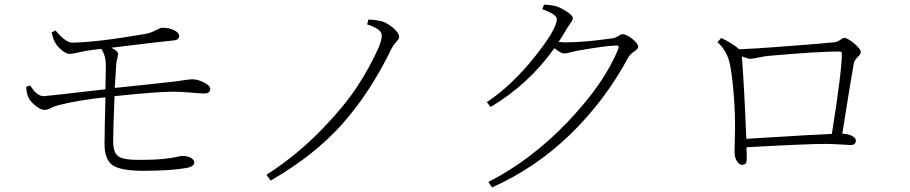

<svg xmlns="http://www.w3.org/2000/svg" viewBox="-20 -784 4000 844"><path d="M207 -641.6 223.6 -650.4Q269.5 -595.7 297.9 -596.7Q404.3 -597.7 618.2 -634.8Q643.6 -639.6 665 -650.9Q686.5 -662.1 691.4 -662.1Q723.6 -662.1 745.1 -651.4Q766.6 -640.6 767.6 -627Q767.6 -608.4 744.1 -606.4Q692.4 -601.6 469.7 -574.2Q499 -558.6 499 -547.9Q499 -540 495.6 -527.3Q492.2 -514.6 491.2 -505.9Q486.3 -432.6 484.4 -397.5Q534.2 -402.3 619.6 -411.6Q705.1 -420.9 731.4 -423.8Q759.8 -426.8 786.6 -431.2Q813.5 -435.5 825.2 -435.5Q849.6 -435.5 877 -421.4Q904.3 -407.2 904.3 -393.6Q904.3 -373 877 -373Q865.2 -373 819.3 -377Q773.4 -380.9 740.2 -380.9Q669.9 -380.9 483.4 -361.3Q477.5 -212.9 477.5 -162.1Q477.5 -114.3 499 -97.7Q520.5 -81.1 590.8 -81.1Q656.2 -81.1 698.2 -85.4Q740.2 -89.8 757.3 -94.2Q774.4 -98.6 780.3 -98.6Q806.6 -98.6 820.3 -89.4Q834 -80.1 834 -70.3Q834 -50.8 794.9 -44.9Q726.6 -33.2 609.4 -33.2Q509.8 -33.2 474.6 -58.1Q439.5 -83 439.5 -151.4Q439.5 -198.2 443.4 -356.4Q330.1 -344.7 239.3 -322.3Q222.7 -318.4 205.1 -309.6Q187.5 -300.8 175.8 -300.8Q159.2 -300.8 134.8 -320.3Q110.4 -339.8 102.5 -361.3Q96.7 -377 94.7 -402.3L112.3 -408.2Q125 -390.6 130.4 -383.8Q135.7 -377 147.5 -369.1Q159.2 -361.3 172.9 -361.3Q182.6 -361.3 443.4 -391.6Q445.3 -481.4 445.3 -494.1Q445.3 -541 424.8 -569.3L378.9 -563.5Q359.4 -561.5 328.1 -554.2Q296.9 -546.9 287.1 -546.9Q271.5 -546.9 251.5 -563.5Q231.4 -580.1 220.7 -599.6Q214.8 -608.4 207 -641.6Z M1658.2 -628.9Q1658.2 -656.2 1593.8 -676.8L1599.6 -698.2Q1625 -697.3 1650.4 -692.4Q1676.8 -687.5 1705.6 -663.6Q1734.4 -639.6 1734.4 -621.1Q1734.4 -613.3 1721.7 -599.6Q1709 -585.9 1700.2 -568.4Q1607.4 -377 1484.4 -238.8Q1361.3 -100.6 1169.9 9.8L1151.4 -15.6Q1280.3 -98.6 1385.3 -205.6Q1490.2 -312.5 1547.9 -399.9Q1605.5 -487.3 1643.6 -573.2Q1658.2 -607.4 1658.2 -628.9Z M2364.3 -743.2 2371.1 -763.7Q2409.2 -761.7 2426.8 -755.9Q2451.2 -747.1 2474.6 -731Q2498 -714.8 2498 -705.1Q2498 -698.2 2494.1 -691.4Q2490.2 -684.6 2481.9 -673.3Q2473.6 -662.1 2468.8 -653.3Q2451.2 -622.1 2435.5 -599.6Q2457 -597.7 2462.9 -597.7Q2546.9 -597.7 2669.9 -615.2Q2685.5 -617.2 2697.8 -625.5Q2710 -633.8 2715.8 -633.8Q2733.4 -633.8 2759.3 -613.3Q2785.2 -592.8 2785.2 -577.1Q2785.2 -569.3 2767.1 -557.1Q2749 -544.9 2742.2 -532.2Q2639.6 -341.8 2487.3 -193.8Q2335 -45.9 2142.6 40L2127 15.6Q2315.4 -80.1 2477.1 -250Q2638.7 -419.9 2698.2 -570.3Q2703.1 -584 2691.4 -584Q2648.4 -584 2514.6 -560.5Q2505.9 -558.6 2486.3 -553.7Q2466.8 -548.8 2460 -548.8Q2446.3 -548.8 2417 -572.3Q2305.7 -415 2136.7 -313.5L2120.1 -335Q2228.5 -407.2 2328.1 -531.2Q2427.7 -655.3 2427.7 -700.2Q2427.7 -720.7 2364.3 -743.2Z M3260.7 -173.8Q3592.8 -194.3 3636.7 -195.3Q3680.7 -470.7 3680.7 -548.8Q3680.7 -557.6 3669.9 -557.6Q3573.2 -557.6 3354.5 -538.1Q3336.9 -536.1 3312 -530.8Q3287.1 -525.4 3278.3 -525.4Q3269.5 -525.4 3241.2 -536.1Q3252 -394.5 3260.7 -173.8ZM3133.8 -598.6 3150.4 -617.2Q3201.2 -592.8 3229.5 -567.4Q3291 -569.3 3443.4 -581.1Q3595.7 -592.8 3641.6 -597.7Q3660.2 -598.6 3672.4 -607.9Q3684.6 -617.2 3690.4 -617.2Q3706.1 -617.2 3734.9 -592.8Q3763.7 -568.4 3763.7 -555.7Q3763.7 -545.9 3750 -532.7Q3736.3 -519.5 3733.4 -506.8Q3725.6 -467.8 3682.6 -196.3Q3709 -195.3 3725.6 -186.5Q3742.2 -177.7 3742.2 -167Q3742.2 -146.5 3719.7 -146.5Q3713.9 -146.5 3673.3 -148.9Q3632.8 -151.4 3608.4 -151.4Q3527.3 -151.4 3261.7 -136.7Q3262.7 -119.1 3262.7 -87.9Q3262.7 -71.3 3257.8 -65.4Q3252.9 -59.6 3241.2 -59.6Q3229.5 -59.6 3219.2 -75.7Q3209 -91.8 3209 -119.1L3210 -172.9Q3211.9 -226.6 3210.9 -253.9Q3210 -319.3 3202.6 -399.4Q3195.3 -479.5 3184.6 -517.6Q3170.9 -565.4 3133.8 -598.6Z"/></svg>

Font: GenYoMin TW TTF ExtraLight
Style: Regular
Weight: 250
Version: Version 1.300